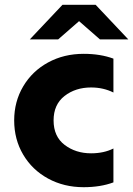

<svg xmlns="http://www.w3.org/2000/svg" viewBox="-20 -770 554 799"><path d="M39 -269Q39 -347 76.5 -410.5Q114 -474 180 -510Q246 -546 328 -546Q398 -546 452 -526V-385Q410 -406 359 -406Q294 -406 248.5 -370.5Q203 -335 203 -269Q203 -202 249 -167Q295 -132 359 -132Q412 -132 452 -152V-11Q398 9 328 9Q246 9 180 -27Q114 -63 76.5 -126.5Q39 -190 39 -269ZM240 -750H378L514 -606H396L309 -682L222 -606H104Z"/></svg>

Font: Chess Sans
Style: Bold
Weight: 700
Designer: Wolf Bōese
Foundry: Wolf Bōese
Version: Version 7.223